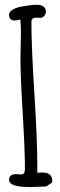

<svg xmlns="http://www.w3.org/2000/svg" viewBox="-20 -778 251 797"><path d="M147 -704.1 129.4 -704.6Q119.6 -704.6 115 -700.4Q110.4 -696.3 110.4 -684.1Q110.4 -586.4 122.6 -391.6Q134.8 -196.8 134.8 -99.1V-60.5Q145 -62 155.3 -62Q196.8 -62 196.8 -26.9V-21L171.9 -3.9L104 -1.5Q17.6 -1.5 17.6 -31.2Q17.6 -55.2 47.9 -55.2L68.8 -53.7Q83.5 -53.7 83.5 -77.1Q83.5 -154.3 74.2 -308.3Q64.9 -462.4 64.9 -539.6L66.9 -641.6Q66.9 -673.8 64.5 -697.3Q51.3 -692.9 41 -692.9Q17.6 -692.9 17.6 -716.8Q17.6 -729 32.7 -738Q47.9 -747.1 70.3 -751Q112.3 -758.3 132.6 -758.3Q152.8 -758.3 161.6 -750.2Q170.4 -742.2 170.4 -731.2Q170.4 -720.2 163.8 -712.2Q157.2 -704.1 147 -704.1Z"/></svg>

Font: Amatic
Style: Bold
Weight: 700
Width: 3
Version: Version 2.000; ttfautohint (v0.92-dirty) -l 8 -r 50 -G 50 -x